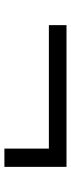

<svg xmlns="http://www.w3.org/2000/svg" viewBox="255 -694 322 872"><g transform="rotate(90 416.0 -258.0)"><path d="M655 -117V-340L674 -319H94V-399H738V-117Z"/></g></svg>

Font: Lexend Giga Light
Style: Regular
Weight: 300
Version: Version 1.007